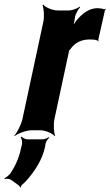

<svg xmlns="http://www.w3.org/2000/svg" viewBox="-47 -574 486 846"><path d="M387 -391 388 -393C386 -395 386 -399 387 -403L415 -527C415 -529 418 -532 419 -533L418 -536C417 -535 414 -533 412 -533C405 -536 392 -538 383 -538C346 -538 316 -515 291 -485C283 -474 271 -458 267 -449L270 -448C276 -457 280 -475 282 -488L283 -497C285 -511 298 -534 306 -542L305 -545C295 -537 271 -528 257 -528H207C184 -528 152 -542 143 -554L140 -552C146 -539 149 -502 144 -478L52 -50C47 -26 28 11 16 24L17 26C32 14 69 0 92 0H130C153 0 185 14 194 26L196 24C190 11 188 -26 193 -50L254 -334C255 -337 258 -350 256 -351L253 -348C254 -347 261 -354 262 -356C282 -385 310 -400 347 -400C360 -400 382 -400 387 -391ZM1 218 37 244C39 245 41 250 41 252L45 251C45 249 47 244 48 242C59 233 69 223 78 212C108 176 139 130 151 75L154 58C156 49 165 37 170 33L168 30C163 34 149 40 141 40H75C65 40 52 33 48 28L44 31C48 36 52 51 50 61L45 82C35 128 18 161 -1 190C-7 198 -21 209 -27 211L-26 215C-20 213 -6 213 1 218Z"/></svg>

Font: Asimov
Style: EdgeExtremeIt
Weight: 500
Designer: Google
Version: Version 2.000980: 2014